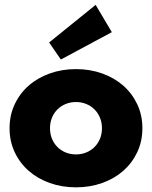

<svg xmlns="http://www.w3.org/2000/svg" viewBox="-20 -769 635 803"><path d="M297.7 14.5Q239.1 14.5 188.2 -3.6Q137.3 -21.8 100 -54.5Q62.7 -87.3 41.4 -132.7Q20 -178.2 20 -232.7Q20 -287.3 41.4 -332.7Q62.7 -378.2 100 -410.9Q137.3 -443.6 188.2 -461.8Q239.1 -480 297.7 -480Q356.4 -480 407.3 -461.8Q458.2 -443.6 495.5 -410.9Q532.7 -378.2 554.1 -332.7Q575.5 -287.3 575.5 -232.7Q575.5 -178.2 554.1 -132.7Q532.7 -87.3 495.5 -54.5Q458.2 -21.8 407.3 -3.6Q356.4 14.5 297.7 14.5ZM297.7 -123.2Q320.5 -123.2 340.2 -131.1Q360 -139.1 374.8 -153.6Q389.5 -168.2 398 -188.4Q406.4 -208.6 406.4 -232.7Q406.4 -256.8 398 -277Q389.5 -297.3 374.8 -311.8Q360 -326.4 340.2 -334.3Q320.5 -342.3 297.7 -342.3Q275 -342.3 255.2 -334.3Q235.5 -326.4 220.7 -311.8Q205.9 -297.3 197.5 -277Q189.1 -256.8 189.1 -232.7Q189.1 -208.6 197.5 -188.4Q205.9 -168.2 220.7 -153.6Q235.5 -139.1 255.2 -131.1Q275 -123.2 297.7 -123.2ZM380 -748.6 447.7 -634.5 234.5 -520 185.5 -591.4Z"/></svg>

Font: Spartan ExtBd
Style: Regular
Weight: 800
Designer: Matt Bailey, Mirko Velimirovic
Foundry: Matt Bailey
Version: Version 1.005